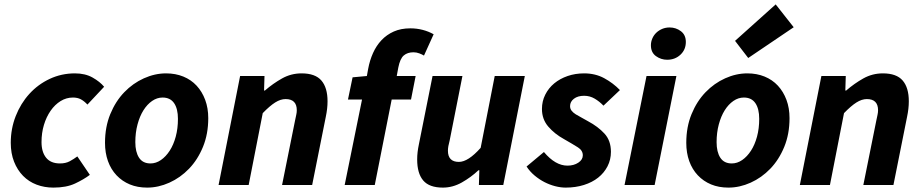

<svg xmlns="http://www.w3.org/2000/svg" viewBox="-20 -842 4199 874"><path d="M223 12Q182 12 146.5 -1.5Q111 -15 85 -41.5Q59 -68 44 -106Q29 -144 29 -192Q29 -256 51.5 -313.5Q74 -371 113.5 -414.5Q153 -458 206.5 -483Q260 -508 321 -508Q368 -508 401.5 -489Q435 -470 454 -447L378 -366Q363 -382 348 -390Q333 -398 312 -398Q282 -398 256 -382Q230 -366 210.5 -338Q191 -310 180 -273.5Q169 -237 169 -195Q169 -150 190 -124Q211 -98 253 -98Q279 -98 297.5 -108Q316 -118 332 -130L389 -46Q361 -25 321.5 -6.5Q282 12 223 12Z M650 12Q606 12 571 -2.5Q536 -17 510.5 -44Q485 -71 471.5 -108.5Q458 -146 458 -192Q458 -264 482 -322.5Q506 -381 545.5 -422Q585 -463 635 -485.5Q685 -508 736 -508Q779 -508 814.5 -493.5Q850 -479 875 -452Q900 -425 914 -387.5Q928 -350 928 -304Q928 -232 904 -173.5Q880 -115 840.5 -74Q801 -33 751 -10.5Q701 12 650 12ZM665 -98Q690 -98 712.5 -113.5Q735 -129 752.5 -156Q770 -183 780 -220Q790 -257 790 -301Q790 -347 772.5 -372.5Q755 -398 720 -398Q695 -398 672.5 -382.5Q650 -367 633 -340Q616 -313 606 -275.5Q596 -238 596 -195Q596 -150 613 -124Q630 -98 665 -98Z M975 0 1073 -496H1184L1182 -430H1186Q1223 -462 1264 -485Q1305 -508 1353 -508Q1415 -508 1443 -475.5Q1471 -443 1471 -381Q1471 -364 1469 -346.5Q1467 -329 1463 -310L1401 0H1264L1323 -293Q1326 -308 1328.5 -319Q1331 -330 1331 -340Q1331 -391 1280 -391Q1257 -391 1232.5 -375.5Q1208 -360 1176 -327L1112 0Z M1564 -389 1585 -490 1650 -496 1656 -529Q1663 -567 1678 -600.5Q1693 -634 1716.5 -659Q1740 -684 1772.5 -698.5Q1805 -713 1848 -713Q1877 -713 1904 -706Q1931 -699 1954 -686L1910 -589Q1902 -594 1889 -599Q1876 -604 1862 -604Q1835 -604 1818 -589.5Q1801 -575 1793 -534L1786 -496H1872L1851 -389H1763L1686 0H1549L1628 -389Z M2369 -496 2271 0H2160L2162 -67H2158Q2124 -35 2082.5 -11.5Q2041 12 1996 12Q1934 12 1906.5 -20.5Q1879 -53 1879 -116Q1879 -133 1881 -150Q1883 -167 1887 -186L1949 -496H2085L2027 -203Q2023 -188 2021 -177Q2019 -166 2019 -156Q2019 -105 2069 -105Q2111 -105 2168 -169L2232 -496Z M2555 12Q2532 12 2507 5.5Q2482 -1 2458.5 -13Q2435 -25 2413.5 -43Q2392 -61 2377 -84L2456 -150Q2508 -88 2563 -88Q2592 -88 2612.5 -101.5Q2633 -115 2633 -135Q2633 -157 2611 -171Q2589 -185 2547 -209Q2505 -232 2476 -265.5Q2447 -299 2447 -346Q2447 -381 2462 -411Q2477 -441 2503 -462.5Q2529 -484 2564 -496Q2599 -508 2639 -508Q2690 -508 2730.5 -486Q2771 -464 2802 -432L2727 -361Q2709 -380 2687 -393Q2665 -406 2639 -406Q2610 -406 2592.5 -392.5Q2575 -379 2575 -359Q2575 -347 2582 -338Q2589 -329 2601 -321.5Q2613 -314 2627.5 -306.5Q2642 -299 2657 -290Q2702 -266 2731.5 -234Q2761 -202 2761 -151Q2761 -115 2745.5 -85Q2730 -55 2703 -33.5Q2676 -12 2638 0Q2600 12 2555 12Z M2823 0 2923 -496H3059L2960 0ZM3017 -570Q2989 -570 2966 -586.5Q2943 -603 2943 -636Q2943 -652 2949.5 -667Q2956 -682 2967.5 -693Q2979 -704 2994.5 -710.5Q3010 -717 3028 -717Q3057 -717 3079.5 -700Q3102 -683 3102 -651Q3102 -616 3077.5 -593Q3053 -570 3017 -570Z M3386 -578 3326 -656 3511 -822 3593 -718ZM3296 12Q3252 12 3217 -2.5Q3182 -17 3156.5 -44Q3131 -71 3117.5 -108.5Q3104 -146 3104 -192Q3104 -264 3128 -322.5Q3152 -381 3191.5 -422Q3231 -463 3281 -485.5Q3331 -508 3382 -508Q3425 -508 3460.5 -493.5Q3496 -479 3521 -452Q3546 -425 3560 -387.5Q3574 -350 3574 -304Q3574 -232 3550 -173.5Q3526 -115 3486.5 -74Q3447 -33 3397 -10.5Q3347 12 3296 12ZM3311 -98Q3336 -98 3358.5 -113.5Q3381 -129 3398.5 -156Q3416 -183 3426 -220Q3436 -257 3436 -301Q3436 -347 3418.5 -372.5Q3401 -398 3366 -398Q3341 -398 3318.5 -382.5Q3296 -367 3279 -340Q3262 -313 3252 -275.5Q3242 -238 3242 -195Q3242 -150 3259 -124Q3276 -98 3311 -98Z M3621 0 3719 -496H3830L3828 -430H3832Q3869 -462 3910 -485Q3951 -508 3999 -508Q4061 -508 4089 -475.5Q4117 -443 4117 -381Q4117 -364 4115 -346.5Q4113 -329 4109 -310L4047 0H3910L3969 -293Q3972 -308 3974.5 -319Q3977 -330 3977 -340Q3977 -391 3926 -391Q3903 -391 3878.5 -375.5Q3854 -360 3822 -327L3758 0Z"/></svg>

Font: TypoPRO Source Sans Pro
Style: Bold Italic
Weight: 700
Italic angle: -11°
Designer: Paul D. Hunt
Foundry: Adobe Systems Incorporated
Version: Version 1.075;PS 2.000;hotconv 1.0.86;makeotf.lib2.5.63406